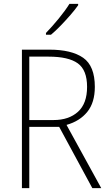

<svg xmlns="http://www.w3.org/2000/svg" viewBox="-20 -970 564 990"><path d="M234 -714Q349 -714 409 -672Q469 -630 469 -522Q469 -441 430 -393Q391 -345 323 -326L502 0H456L285 -316H131V0H93V-714ZM230 -678H131V-351H256Q335 -351 382 -393.5Q429 -436 429 -522Q429 -609 381 -643.5Q333 -678 230 -678ZM383 -943Q367 -920 343 -892.5Q319 -865 293 -838Q267 -811 243 -791H217V-800Q249 -833 283 -874.5Q317 -916 338 -950H383Z"/></svg>

Font: Noto Sans Telugu SemiCondensed ExtraLight
Style: Regular
Weight: 200
Width: 4
Designer: Jelle Bosma - Monotype Design Team
Foundry: Monotype Imaging Inc.
Version: Version 2.005; ttfautohint (v1.8.4.7-5d5b)